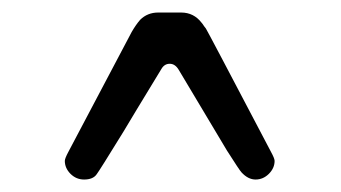

<svg xmlns="http://www.w3.org/2000/svg" viewBox="-20 -701 552 311"><path d="M116.2 -410.2Q130.9 -410.2 136.7 -418.9Q140.6 -423.8 179.7 -487.3Q192.4 -508.8 241.2 -588.9Q246.1 -597.7 254.9 -597.7Q263.7 -597.7 269.5 -587.9L347.7 -457Q368.2 -424.8 371.1 -421.9Q381.8 -410.2 394 -410.2Q406.2 -410.2 415.5 -419.4Q424.8 -428.7 424.8 -440.4Q424.8 -444.3 418.9 -455.1Q315.4 -652.3 313.5 -654.8Q311.5 -657.2 310.5 -658.7Q309.6 -660.2 308.6 -661.6Q307.6 -663.1 306.6 -664.1Q293.9 -680.7 273.4 -680.7H236.3Q218.8 -680.7 207 -668.9Q200.2 -661.1 193.4 -649.4L90.8 -455.1Q85 -444.3 85 -440.4Q85 -428.7 94.2 -419.4Q103.5 -410.2 116.2 -410.2Z"/></svg>

Font: FakePearl
Style: Light
Weight: 350
Version: Version 1.2